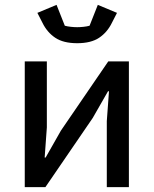

<svg xmlns="http://www.w3.org/2000/svg" viewBox="-20 -771 633 791"><path d="M82 -518H173V-246L164 -122H168L231 -233L426 -518H511V0H420V-272L429 -395H425L362 -285L167 0H82ZM298 -593Q241 -593 207.5 -615.5Q174 -638 155 -677L134 -718L213 -751L247 -665Q258 -662 272 -660.5Q286 -659 298 -659Q310 -659 324 -660.5Q338 -662 349 -665L383 -751L462 -718L441 -677Q422 -638 388.5 -615.5Q355 -593 298 -593Z"/></svg>

Font: IBM Plex Sans Text
Style: Regular
Weight: 450
Designer: Mike Abbink, Paul van der Laan, Pieter van Rosmalen
Foundry: Bold Monday
Version: Version 3.005